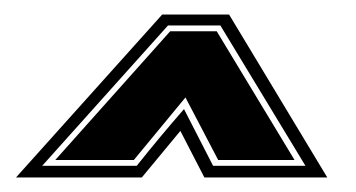

<svg xmlns="http://www.w3.org/2000/svg" viewBox="-20 -563 489 264"><path d="M2 -319 203 -543H295L430 -319H261L228 -383L175 -319ZM38 -335H168Q199 -374 233 -413L273 -335H400L283 -528H211ZM56 -343 214 -520H278L385 -343H280L235 -429L164 -343Z"/></svg>

Font: Alumni Sans Collegiate One
Style: Italic
Weight: 400
Italic angle: -8°
Designer: Robert E. Leuschke
Foundry: Robert E. Leuschke
Version: Version 1.100